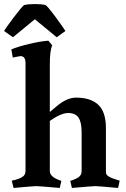

<svg xmlns="http://www.w3.org/2000/svg" viewBox="-32 -919 622 948"><path d="M491 -286V-76Q491 -63 493.5 -58Q496 -53 506 -47Q520 -38 559 -27L551 9Q452 0 439 0Q426 0 323 9L315 -26Q340 -33 356 -44Q371 -55 371 -74V-266Q371 -316 355.5 -338.5Q340 -361 304.5 -361Q269 -361 214 -322V-74Q214 -44 271 -26L263 9Q160 0 147 0Q134 0 35 9L26 -27Q62 -34 79 -46Q94 -55 94 -76V-607Q94 -642 69 -642L31 -635L24 -675Q56 -689 114 -702.5Q172 -716 207 -718L226 -695Q214 -670 214 -602V-366L246 -393Q298 -437 343 -437Q416 -437 453.5 -401.5Q491 -366 491 -286ZM87 -894Q107 -899 140.5 -899Q174 -899 193 -894Q205 -886 243.5 -833.5Q282 -781 291 -766L248 -735L140 -824L32 -735L-12 -766Q-5 -779 35 -832Q75 -885 87 -894Z"/></svg>

Font: Buenard
Style: Bold
Weight: 700
Foundry: FontFuror
Version: Version 1.002 2011